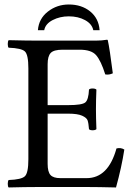

<svg xmlns="http://www.w3.org/2000/svg" viewBox="-20 -824 597 846"><path d="M147 -690.9Q150.9 -741.7 190.9 -772.9Q231 -804.2 283.2 -804.2Q339.4 -804.2 377.2 -773.7Q415 -743.2 418.9 -690.9H391.1Q385.3 -718.8 354.7 -735.4Q324.2 -752 283.2 -752Q244.1 -752 212.2 -735.6Q180.2 -719.2 174.8 -690.9ZM280.8 -360.8Q341.8 -360.8 356 -372.8Q370.1 -384.8 372.1 -429.2Q376 -434.1 387.9 -434.1Q399.9 -434.1 404.8 -429.2Q402.8 -381.3 402.8 -342.8Q402.8 -306.6 404.8 -254.9Q399.9 -250 387.9 -250Q376 -250 372.1 -254.9Q370.1 -281.7 366 -293.5Q361.8 -305.2 341.8 -314.2Q321.8 -323.2 280.8 -323.2H189.9V-102.1Q189.9 -66.9 202.4 -53Q214.8 -39.1 246.1 -39.1H361.8Q457 -39.1 493.2 -169.9Q512.2 -174.8 527.8 -165Q515.6 -85.9 491.2 2Q411.1 0 362.8 0H147.9Q91.8 0 18.1 2Q14.2 -2 14.2 -13.9Q14.2 -25.9 18.1 -30.8Q74.2 -32.7 89.6 -47.4Q105 -62 105 -122.1V-522.9Q105 -583 89.6 -597.4Q74.2 -611.8 18.1 -613.8Q14.2 -617.7 14.2 -629.9Q14.2 -642.1 18.1 -647Q98.1 -645 147 -645H401.9Q427.7 -645 451.2 -648.9Q455.1 -648.9 455.1 -646Q462.9 -611.8 477.1 -501Q460.9 -493.2 443.8 -496.1Q424.8 -556.2 403.8 -580.6Q382.8 -605 331.1 -605H255.9Q216.8 -605 203.4 -590.6Q189.9 -576.2 189.9 -541V-360.8Z"/></svg>

Font: Linux Libertine
Style: Regular
Weight: 400
Designer: Philipp H. Poll
Foundry: Philipp H. Poll
Version: Version 5.3.0 ; ttfautohint (v0.9)